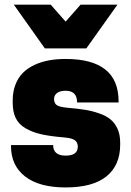

<svg xmlns="http://www.w3.org/2000/svg" viewBox="-20 -800 570 834"><path d="M265.1 -124Q317.9 -124 317.9 -163.1Q317.9 -181.2 305.4 -190.7Q293 -200.2 257.8 -203.1Q198.2 -208 158.4 -217Q118.7 -226.1 89.8 -243.4Q61 -260.7 48.1 -287.6Q35.2 -314.5 35.2 -354V-363.8Q35.2 -401.9 47.1 -432.6Q59.1 -463.4 79.8 -483.9Q100.6 -504.4 129.9 -518.1Q159.2 -531.7 192.6 -537.8Q226.1 -543.9 265.1 -543.9Q495.1 -543.9 495.1 -359.9V-355H314.9Q314.9 -405.8 265.1 -405.8Q240.7 -405.8 227.8 -396Q214.8 -386.2 214.8 -370.1Q214.8 -351.1 227.1 -343Q239.3 -335 272.9 -332Q317.4 -328.1 348.4 -323.2Q379.4 -318.4 410.4 -307.6Q441.4 -296.9 460.2 -281.2Q479 -265.6 490.5 -240.5Q502 -215.3 502 -181.2V-170.9Q502 -82 442.4 -33.9Q382.8 14.2 265.1 14.2Q150.4 14.2 89.1 -33.4Q27.8 -81.1 27.8 -165V-169.9H210.9Q210.9 -124 265.1 -124ZM40 -779.8H200.2L265.1 -706.1L330.1 -779.8H490.2L355 -589.8H174.8Z"/></svg>

Font: Cooper Hewitt
Style: Heavy
Weight: 713
Designer: Village Type and Design LLC
Foundry: Cooper Hewitt Smithsonian Design Museum
Version: 1.000